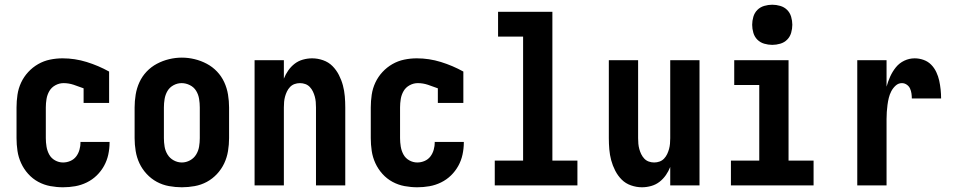

<svg xmlns="http://www.w3.org/2000/svg" viewBox="-20 -785 4040 813"><path d="M247 8Q220 8 193 3Q166 -2 142 -15Q118 -28 99.5 -48.5Q81 -69 69.5 -94Q58 -119 54 -146Q50 -173 50 -200V-330Q50 -357 54 -384Q58 -411 69.5 -435.5Q81 -460 99.5 -480Q118 -500 141.5 -513.5Q165 -527 191.5 -532.5Q218 -538 245 -538Q297 -538 347 -522.5Q397 -507 442 -482V-349H334V-411Q313 -419 292 -426Q271 -433 249 -433Q231 -433 214.5 -424Q198 -415 189 -399.5Q180 -384 177 -366Q174 -348 174 -330V-200Q174 -182 177 -164Q180 -146 188.5 -130.5Q197 -115 213 -106Q229 -97 247 -97Q263 -97 278 -103.5Q293 -110 302.5 -122.5Q312 -135 316.5 -151Q321 -167 321 -183Q321 -183 320.5 -183Q320 -183 320 -184H444Q444 -183 444 -182.5Q444 -182 444 -182Q444 -156 438.5 -130.5Q433 -105 420.5 -82.5Q408 -60 389.5 -42Q371 -24 347.5 -12.5Q324 -1 298.5 3.5Q273 8 247 8Z M750 8Q723 8 695.5 3Q668 -2 644 -15Q620 -28 601 -48.5Q582 -69 570.5 -93.5Q559 -118 554.5 -145.5Q550 -173 550 -200V-330Q550 -357 554.5 -384.5Q559 -412 570.5 -437Q582 -462 601 -482Q620 -502 644.5 -515Q669 -528 696 -534.5Q723 -541 750 -541Q777 -541 804 -534.5Q831 -528 855.5 -515Q880 -502 899 -482Q918 -462 929.5 -437Q941 -412 945.5 -384.5Q950 -357 950 -330V-200Q950 -173 945.5 -145.5Q941 -118 929.5 -93.5Q918 -69 899 -48.5Q880 -28 856 -15Q832 -2 804.5 3Q777 8 750 8ZM750 -97Q768 -97 784.5 -106Q801 -115 810.5 -130.5Q820 -146 823 -164Q826 -182 826 -200V-330Q826 -348 823 -366.5Q820 -385 810.5 -400.5Q801 -416 784 -424.5Q767 -433 749 -433Q731 -433 714.5 -424Q698 -415 689 -399.5Q680 -384 677 -366Q674 -348 674 -330V-200Q674 -182 677 -164Q680 -146 689.5 -130.5Q699 -115 715.5 -106Q732 -97 750 -97Z M1058 0V-530H1182V-452Q1189 -470 1200.5 -486.5Q1212 -503 1227.5 -515Q1243 -527 1262.5 -532.5Q1282 -538 1302 -538Q1325 -538 1348 -530Q1371 -522 1387.5 -505.5Q1404 -489 1415 -467.5Q1426 -446 1432 -423.5Q1438 -401 1440 -377.5Q1442 -354 1442 -330V0H1318V-330Q1318 -342 1317 -353.5Q1316 -365 1313 -376Q1310 -387 1305 -397.5Q1300 -408 1292 -416.5Q1284 -425 1273 -429Q1262 -433 1250 -433Q1238 -433 1227 -429Q1216 -425 1208 -416.5Q1200 -408 1195 -397.5Q1190 -387 1187 -376Q1184 -365 1183 -353.5Q1182 -342 1182 -330V0Z M1747 8Q1720 8 1693 3Q1666 -2 1642 -15Q1618 -28 1599.5 -48.5Q1581 -69 1569.5 -94Q1558 -119 1554 -146Q1550 -173 1550 -200V-330Q1550 -357 1554 -384Q1558 -411 1569.5 -435.5Q1581 -460 1599.5 -480Q1618 -500 1641.5 -513.5Q1665 -527 1691.5 -532.5Q1718 -538 1745 -538Q1797 -538 1847 -522.5Q1897 -507 1942 -482V-349H1834V-411Q1813 -419 1792 -426Q1771 -433 1749 -433Q1731 -433 1714.5 -424Q1698 -415 1689 -399.5Q1680 -384 1677 -366Q1674 -348 1674 -330V-200Q1674 -182 1677 -164Q1680 -146 1688.5 -130.5Q1697 -115 1713 -106Q1729 -97 1747 -97Q1763 -97 1778 -103.5Q1793 -110 1802.5 -122.5Q1812 -135 1816.5 -151Q1821 -167 1821 -183Q1821 -183 1820.5 -183Q1820 -183 1820 -184H1944Q1944 -183 1944 -182.5Q1944 -182 1944 -182Q1944 -156 1938.5 -130.5Q1933 -105 1920.5 -82.5Q1908 -60 1889.5 -42Q1871 -24 1847.5 -12.5Q1824 -1 1798.5 3.5Q1773 8 1747 8Z M2075 0V-105H2195V-630H2089V-735H2319V-105H2425V0Z M2698 8Q2675 8 2652 0Q2629 -8 2612.5 -24.5Q2596 -41 2585 -62.5Q2574 -84 2568 -106.5Q2562 -129 2560 -152.5Q2558 -176 2558 -200V-530H2682V-200Q2682 -188 2683 -176.5Q2684 -165 2687 -154Q2690 -143 2695 -132.5Q2700 -122 2708 -113.5Q2716 -105 2727 -101Q2738 -97 2750 -97Q2762 -97 2773 -101Q2784 -105 2792 -113.5Q2800 -122 2805 -132.5Q2810 -143 2813 -154Q2816 -165 2817 -176.5Q2818 -188 2818 -200V-530H2942V0H2818V-78Q2811 -60 2799.5 -43.5Q2788 -27 2772.5 -15Q2757 -3 2737.5 2.5Q2718 8 2698 8Z M3075 0V-105H3195V-425H3089V-530H3319V-105H3425V0ZM3250 -595Q3233 -595 3216 -600Q3199 -605 3187 -617Q3175 -629 3170 -646Q3165 -663 3165 -680Q3165 -697 3170 -714Q3175 -731 3187 -743Q3199 -755 3216 -760Q3233 -765 3250 -765Q3267 -765 3284 -760Q3301 -755 3313 -743Q3325 -731 3330 -714Q3335 -697 3335 -680Q3335 -663 3330 -646Q3325 -629 3313 -617Q3301 -605 3284 -600Q3267 -595 3250 -595Z M3610 0V-530H3734V-418Q3740 -440 3749.5 -461Q3759 -482 3773.5 -500Q3788 -518 3809 -528Q3830 -538 3853 -538Q3872 -538 3890.5 -531.5Q3909 -525 3922.5 -511.5Q3936 -498 3944.5 -480Q3953 -462 3957 -443.5Q3961 -425 3963 -406Q3965 -387 3965 -368H3841Q3841 -378 3839.5 -389Q3838 -400 3833.5 -410Q3829 -420 3819.5 -426.5Q3810 -433 3799 -433Q3784 -433 3772.5 -422.5Q3761 -412 3754 -398.5Q3747 -385 3743.5 -370.5Q3740 -356 3738 -341Q3736 -326 3735 -311Q3734 -296 3734 -281V0Z"/></svg>

Font: iosevka_custom_sans_ss08 XBd
Style: Regular
Weight: 800
Designer: Belleve Invis
Foundry: Belleve Invis
Version: Version 10.3.0; ttfautohint (v1.8.3)